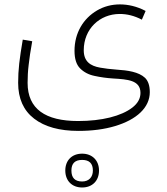

<svg xmlns="http://www.w3.org/2000/svg" viewBox="-20 -375 761 873"><path d="M642.1 -325.2C602.5 -346.2 562 -355 525.4 -355C487.3 -355 452.6 -345.7 421.4 -327.6C358.9 -291 318.8 -225.6 318.8 -144C318.8 -107.9 327.1 -81.1 344.2 -64C361.3 -46.9 383.3 -35.2 410.2 -29.8C437 -23.9 464.8 -20 494.6 -18.1C559.1 -14.2 618.7 -10.7 618.7 47.4C618.7 72.8 606.4 95.2 581.5 114.3C531.7 152.8 442.9 175.3 335.4 175.3C186.5 175.3 105.5 120.6 105.5 2C105.5 -24.9 106.9 -52.7 110.4 -80.6C113.3 -108.4 118.7 -144 126.5 -187.5L83.5 -194.8C76.2 -152.3 70.8 -116.2 67.4 -86.4C64 -56.2 62.5 -26.9 62.5 1.5C62.5 73.2 86.9 127.4 135.3 164.6C183.6 201.7 250.5 220.2 336.9 220.2C398.9 220.2 454.6 212.9 503.4 198.2C601.1 168.9 661.1 114.3 661.1 43.9C661.1 14.6 653.8 -6.8 639.6 -21C610.4 -48.3 561 -55.2 508.3 -58.6C481.9 -60.5 457.5 -63.5 435.5 -67.4C390.6 -75.2 360.8 -95.7 360.8 -146.5C360.8 -243.7 433.6 -311.5 524.4 -311.5C557.1 -311.5 590.3 -303.7 625 -285.6ZM353.5 323.7C307.1 323.7 276.9 354 276.9 400.4C276.9 446.8 307.1 477.5 353.5 477.5C399.9 477.5 430.2 446.8 430.2 400.4C430.2 354 398.9 323.7 353.5 323.7ZM353.5 352.1C386.2 352.1 402.3 368.2 402.3 400.4C402.3 430.2 384.3 450.2 353.5 450.2C320.8 450.2 304.7 433.6 304.7 400.4C304.7 368.2 320.8 352.1 353.5 352.1Z"/></svg>

Font: Estedad ExtraLight
Style: Regular
Weight: 200
Designer: Amin Abedi
Version: Version 7.3